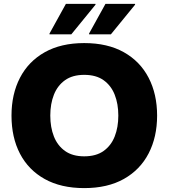

<svg xmlns="http://www.w3.org/2000/svg" viewBox="-20 -953 865 985"><path d="M39 -360Q39 -470 82.5 -554Q126 -638 209.5 -685Q293 -732 412 -732Q532 -732 615.5 -685Q699 -638 742.5 -554Q786 -470 786 -360Q786 -250 742.5 -166Q699 -82 615.5 -35Q532 12 412 12Q293 12 209.5 -34.5Q126 -81 82.5 -164.5Q39 -248 39 -360ZM238 -360Q238 -300 256.5 -253Q275 -206 313.5 -178.5Q352 -151 412 -151Q473 -151 511.5 -178.5Q550 -206 568.5 -253Q587 -300 587 -360Q587 -420 568.5 -467Q550 -514 511.5 -541.5Q473 -569 412 -569Q352 -569 313.5 -541.5Q275 -514 256.5 -467Q238 -420 238 -360ZM437 -777V-781L521 -933H673V-929L549 -777ZM234 -777V-781L318 -933H470V-929L346 -777Z"/></svg>

Font: Kufam ExtraBold
Style: Regular
Weight: 800
Designer: Wael Morcos, Artur Schmal
Foundry: Original Type
Version: Version 1.300; ttfautohint (v1.8.3)